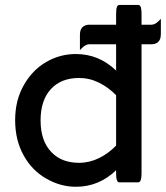

<svg xmlns="http://www.w3.org/2000/svg" viewBox="-20 -730 663 767"><path d="M295.9 -418.5Q224.1 -418.5 183.1 -374Q142.1 -329.1 142.1 -249Q142.1 -165 187.5 -120.1Q227.5 -79.6 295.9 -79.6Q337.4 -79.6 376 -98.6Q413.6 -117.2 443.8 -148.4V-349.6Q413.6 -380.9 375.5 -399.7Q337.4 -418.5 295.9 -418.5ZM75.2 -390.1Q109.4 -450.2 164.3 -482.2Q219.2 -514.2 283.2 -514.2Q375 -514.2 443.8 -448.2V-553.2H336.9Q322.8 -553.2 308.6 -539.1L299.3 -529.8V-590.8Q299.3 -611.3 309.3 -621.3Q319.3 -631.3 336.9 -631.3H443.8V-672.9Q443.8 -694.3 447.3 -703.1Q448.2 -705.6 450.7 -708Q453.1 -710.4 457 -710.4H532.2Q536.1 -710.4 539.1 -707.3Q542 -704.1 543.5 -698.2Q545.4 -688 545.4 -672.9V-631.3H585Q599.1 -631.3 613.3 -645.5L622.6 -654.8V-593.8Q622.6 -568.4 606.9 -558.6Q598.1 -553.2 585 -553.2H545.4V-39.1Q545.4 -10.7 538.6 -4.4Q536.1 -1.5 532.2 -1.5H457Q453.1 -1.5 450.2 -4.4Q443.8 -10.7 443.8 -39.1V-49.8Q375 16.1 283.2 16.1Q222.2 16.1 166.5 -15.6Q108.4 -47.9 74.5 -109.1Q40.5 -170.4 40.5 -250Q40.5 -329.6 75.2 -390.1Z"/></svg>

Font: YuPearl-Medium
Style: Medium
Weight: 500
Designer: Max Yao
Foundry: Max-Everyday
Version: Version 1.011; ttfautohint (v1.8.3)